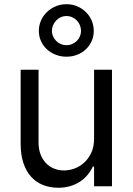

<svg xmlns="http://www.w3.org/2000/svg" viewBox="-20 -872 621 899"><path d="M420.5 -545.5H504.3V0H420.5V-92.3H414.8Q405.2 -71.7 390.3 -53.4Q375.4 -35.2 355.1 -21.8Q334.9 -8.5 309.3 -0.7Q283.7 7.1 252.8 7.1Q214.5 7.1 182.2 -5.5Q149.9 -18.1 126.4 -43.7Q103 -69.2 89.8 -108Q76.7 -146.7 76.7 -198.9V-545.5H160.5V-204.5Q160.5 -174.7 169.4 -150.6Q178.3 -126.4 194.1 -109.4Q209.9 -92.3 231.9 -83.1Q253.9 -73.9 279.8 -73.9Q303.3 -73.9 328.1 -82.7Q353 -91.6 373.6 -110.1Q394.2 -128.6 407.3 -156.6Q420.5 -184.7 420.5 -223ZM291.2 -606.5Q264.2 -606.5 240.6 -615.8Q217 -625 199.4 -641.3Q181.8 -657.7 171.9 -679.7Q161.9 -701.7 161.9 -727.3Q161.9 -752.8 171.9 -775.6Q181.8 -798.3 199.4 -815.3Q217 -832.4 240.6 -842.3Q264.2 -852.3 291.2 -852.3Q318.5 -852.3 341.8 -842.3Q365.1 -832.4 382.3 -815.3Q399.5 -798.3 409.3 -775.6Q419 -752.8 419 -727.3Q419 -701.7 409.3 -679.7Q399.5 -657.7 382.3 -641.3Q365.1 -625 341.8 -615.8Q318.5 -606.5 291.2 -606.5ZM291.2 -660.5Q306.1 -660.5 318.7 -666.2Q331.3 -671.9 340.4 -681.1Q349.4 -690.3 354.4 -702.4Q359.4 -714.5 359.4 -727.3Q359.4 -740.8 354.4 -753.2Q349.4 -765.6 340.4 -775.4Q331.3 -785.2 318.7 -791Q306.1 -796.9 291.2 -796.9Q276.3 -796.9 263.8 -791Q251.4 -785.2 242.4 -775.4Q233.3 -765.6 228.2 -753.2Q223 -740.8 223 -727.3Q223 -714.5 228.2 -702.4Q233.3 -690.3 242.4 -681.1Q251.4 -671.9 263.8 -666.2Q276.3 -660.5 291.2 -660.5Z"/></svg>

Font: Fast_Sans
Style: Regular
Weight: 400
Designer: Rasmus Andersson
Foundry: rsms
Version: Version 3.018;git-588b23468